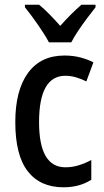

<svg xmlns="http://www.w3.org/2000/svg" viewBox="-20 -786 441 816"><path d="M250 10Q151 10 98 -58Q45 -126 45 -267Q45 -402 99 -476Q153 -550 254 -550Q290 -550 321 -542Q352 -534 377 -521L347 -440Q325 -451 302.5 -457.5Q280 -464 258 -464Q146 -464 146 -267Q146 -75 258 -75Q287 -75 314.5 -83.5Q342 -92 368 -106V-22Q318 10 250 10ZM188 -606Q171 -638 141.5 -680.5Q112 -723 86 -755V-766H146Q167 -749 190 -725.5Q213 -702 236 -676Q261 -704 281 -724Q301 -744 326 -766H386V-755Q370 -735 350.5 -709Q331 -683 312.5 -655.5Q294 -628 283 -606Z"/></svg>

Font: Noto Sans Lao UI Cond Med
Style: Regular
Weight: 500
Width: 3
Designer: Monotype Design Team
Foundry: Monotype Imaging Inc.
Version: Version 2.000; ttfautohint (v1.8.4.7-5d5b)